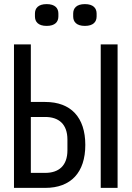

<svg xmlns="http://www.w3.org/2000/svg" viewBox="-20 -914 640 934"><path d="M48 0H200C325 0 395 -75 395 -209C395 -343 325 -418 200 -418H130V-698H48ZM130 -73V-345H200C266 -345 308 -310 308 -235V-183C308 -108 266 -73 200 -73ZM470 0H552V-698H470ZM207 -788C248 -788 264 -808 264 -834V-848C264 -874 248 -894 207 -894C166 -894 150 -874 150 -848V-834C150 -808 166 -788 207 -788ZM393 -788C434 -788 450 -808 450 -834V-848C450 -874 434 -894 393 -894C352 -894 336 -874 336 -848V-834C336 -808 352 -788 393 -788Z"/></svg>

Font: IBM Plex Mono
Style: Regular
Weight: 400
Monospace: yes
Designer: Mike Abbink, Paul van der Laan, Pieter van Rosmalen
Foundry: Bold Monday
Version: Version 2.004